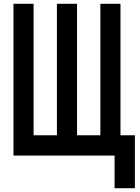

<svg xmlns="http://www.w3.org/2000/svg" viewBox="-20 -820 740 1012"><path d="M51 -800H157V-107H280V-800H386V-107H509V-800H615V-107H691V172H584V0H51Z"/></svg>

Font: Martian Mono
Style: Regular
Weight: 400
Monospace: yes
Designer: Roman Shamin
Foundry: Evil Martians
Version: Version 1.000; ttfautohint (v1.8.4.7-5d5b)